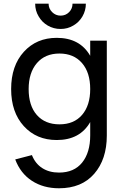

<svg xmlns="http://www.w3.org/2000/svg" viewBox="-20 -759 665 1034"><path d="M306.2 -603Q269 -603 237.5 -621.1Q206.1 -639.2 188 -670.9Q169.4 -701.7 169.4 -739.3H241.7Q241.7 -712.9 260.7 -693.8Q279.8 -674.8 306.2 -674.8Q333.5 -674.8 352.1 -693.6Q370.6 -712.4 370.6 -739.3H442.4Q442.4 -702.6 424.3 -671.1Q406.2 -639.6 375 -621.6Q344.2 -603 306.2 -603ZM285.6 -555.2Q410.2 -555.2 465.8 -458.5V-540H555.2V-28.8Q555.2 98.6 487.5 176.8Q419.9 254.9 297.9 254.9Q213.4 254.9 151.9 214.8Q90.3 174.8 62 99.6L151.9 76.2Q169.9 122.1 207.5 146.2Q245.1 170.4 297.9 170.4Q378.9 170.4 422.4 116.5Q465.8 62.5 465.8 -29.8V-101.6Q410.6 -4.9 285.6 -4.9Q176.3 -4.9 108.2 -79.8Q40 -154.8 40 -279.3Q40 -404.8 108.4 -480Q176.8 -555.2 285.6 -555.2ZM300.3 -89.4Q378.4 -89.4 422.1 -140.4Q465.8 -191.4 465.8 -279.3Q465.8 -368.7 421.4 -419.7Q377 -470.7 300.3 -470.7Q222.7 -470.7 178.5 -418.9Q134.3 -367.2 134.3 -279.3Q134.3 -189.9 178.5 -139.6Q222.7 -89.4 300.3 -89.4Z"/></svg>

Font: Vela Sans Med
Style: Regular
Weight: 500
Designer: Principal design: Mikhail Sharanda - project Manrope.
Design modification: Ravid Balaliev
Foundry: Mikhail Sharanda
Version: Version 1.001